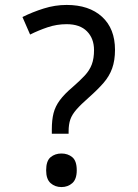

<svg xmlns="http://www.w3.org/2000/svg" viewBox="-20 -744 558 778"><path d="M190 -202V-220Q190 -258 197 -285.5Q204 -313 222.5 -338Q241 -363 273 -390Q304 -417 323.5 -438Q343 -459 352 -483Q361 -507 361 -541Q361 -588 332.5 -617Q304 -646 250 -646Q210 -646 173 -633.5Q136 -621 102 -604L71 -675Q111 -695 157 -709.5Q203 -724 250 -724Q341 -724 393.5 -676Q446 -628 446 -542Q446 -499 434.5 -467Q423 -435 399.5 -408Q376 -381 341 -350Q308 -321 290 -300.5Q272 -280 265 -260Q258 -240 258 -211V-202ZM229 14Q203 14 185 -2Q167 -18 167 -54Q167 -92 185 -107Q203 -122 229 -122Q255 -122 273 -107Q291 -92 291 -54Q291 -18 273 -2Q255 14 229 14Z"/></svg>

Font: hexlgurmukhi05
Style: Book
Weight: 400
Designer: Jelle Bosma - Monotype Design Team
Foundry: Monotype Imaging Inc.
Version: Version 2.003